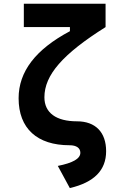

<svg xmlns="http://www.w3.org/2000/svg" viewBox="-20 -752 626 1007"><path d="M346.2 234.4C473.6 204.6 536.6 141.1 536.6 41C536.6 -58.6 480.5 -115.7 383.8 -115.7C275.4 -115.7 212.9 -159.7 212.9 -241.7C212.9 -358.4 308.6 -468.3 533.7 -609.9V-732.4H105V-609.9H346.7V-588.4C166.5 -492.7 77.6 -376.5 77.6 -236.8C77.6 -78.1 174.8 9.8 345.2 9.8C380.9 9.8 401.4 24.4 401.4 49.3C401.4 80.1 362.3 102.5 283.2 118.2Z"/></svg>

Font: Cascadia Mono NF
Style: Bold
Weight: 700
Monospace: yes
Designer: Aaron Bell
Foundry: Saja Typeworks
Version: Version 2404.023